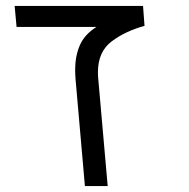

<svg xmlns="http://www.w3.org/2000/svg" viewBox="-20 -629 640 649"><path d="M235.5 -359Q235 -367.5 234.5 -376Q234 -384.5 234 -393Q234 -438.5 249.5 -475.2Q265 -512 306 -538H36L29.5 -609H463.5L468.5 -541.5Q405 -524.5 358 -489.5Q311 -454.5 311 -384.5Q311 -374.5 311.5 -369.5L344 0H267L236.5 -348.5Q236.5 -352 235.5 -359Z"/></svg>

Font: JuliaMono Light
Style: Italic
Weight: 300
Italic angle: -9°
Monospace: yes
Designer: cormullion
Foundry: corm
Version: Version 0.054; ttfautohint (v1.8.4)